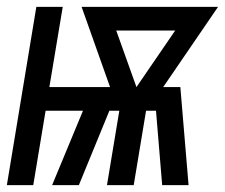

<svg xmlns="http://www.w3.org/2000/svg" viewBox="-36 -540 656 560"><path d="M-16 0 70 -520H147L108 -286H285L202 -520H600L440 -286H490L514 0H437L419 -217H390L354 0H276L312 -217H283L194 0H116L206 -217H97L61 0ZM362 -286 475 -451H303Z"/></svg>

Font: Iosevka QP
Style: Italic
Weight: 400
Italic angle: -9°
Designer: Belleve Invis
Foundry: Belleve Invis
Version: Version 20.0.0; ttfautohint (v1.8.4)